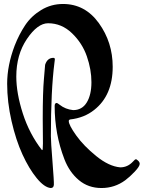

<svg xmlns="http://www.w3.org/2000/svg" viewBox="-20 -895 723 966"><path d="M196 -173 195 -299Q195 -431 201 -498Q207 -565 207 -569Q218 -604 249 -604Q256 -604 256 -596Q256 -595 254 -580Q236 -440 236 -210Q236 -182 244 -82Q252 18 251 34.5Q250 51 235 51Q203 48 164.5 1Q126 -46 93 -118Q60 -190 38 -286Q16 -382 16 -474Q16 -566 54 -666Q76 -722 106.5 -768Q137 -814 187 -844.5Q237 -875 297 -875Q408 -875 477.5 -778.5Q547 -682 547 -559Q547 -415 454 -342Q404 -302 333 -294Q326 -292 326 -286Q326 -266 363.5 -213.5Q401 -161 464.5 -109.5Q528 -58 585 -53Q622 -53 649 -82Q659 -94 665 -94Q683 -83 683 -71Q683 -58 658 -31.5Q633 -5 610 12Q557 51 490.5 51Q424 51 376.5 11Q329 -29 304 -94Q255 -221 255 -362Q255 -377 266 -377Q270 -376 280 -368Q309 -345 348 -341Q393 -341 416.5 -379.5Q440 -418 440 -481.5Q440 -545 417 -611.5Q394 -678 342 -728Q290 -778 222 -778Q169 -778 115.5 -699Q62 -620 62 -510Q62 -426 95 -323.5Q128 -221 191 -140H192Q195 -140 195 -148Z"/></svg>

Font: Dr Sugiyama
Style: Regular
Weight: 400
Designer: Alejandro Paul
Foundry: Alejandro Paul
Version: Version 1.000